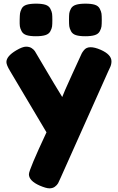

<svg xmlns="http://www.w3.org/2000/svg" viewBox="-20 -793 644 1049"><path d="M530 -521Q589 -495 589 -458Q589 -440 581 -424Q573 -408 573 -407L311 179Q303 198 297.5 208Q292 218 280 227Q268 236 250 236Q232 236 197 221Q138 195 138 159Q138 135 234 -70L35 -405Q15 -438 15 -454Q15 -486 69 -518Q103 -538 122 -538Q141 -538 153 -530Q165 -522 170.5 -513.5Q176 -505 225.5 -420.5Q275 -336 320 -263Q325 -279 374 -386.5Q423 -494 426.5 -501Q430 -508 438 -518Q451 -535 474.5 -535Q498 -535 530 -521ZM227.5 -601Q208 -595 176 -595Q144 -595 125 -601Q106 -607 98 -622.5Q90 -638 88.5 -649.5Q87 -661 87.5 -685.5Q88 -710 89.5 -720.5Q91 -731 98.5 -746Q106 -761 125.5 -767Q145 -773 177 -773Q209 -773 228 -767Q247 -761 255 -745.5Q263 -730 264.5 -718.5Q266 -707 266 -683.5Q266 -660 264.5 -648.5Q263 -637 255 -622Q247 -607 227.5 -601ZM497.5 -601Q478 -595 446 -595Q414 -595 395 -601Q376 -607 368 -622.5Q360 -638 358.5 -649.5Q357 -661 357 -685Q357 -709 358.5 -720.5Q360 -732 368 -746.5Q376 -761 395.5 -767Q415 -773 447 -773Q479 -773 498 -767Q517 -761 525 -745.5Q533 -730 534.5 -718.5Q536 -707 536 -683.5Q536 -660 534.5 -648.5Q533 -637 525 -622Q517 -607 497.5 -601Z"/></svg>

Font: Fredoka One
Style: Regular
Weight: 400
Version: Version 1.001;April 7, 2020;FontCreator 12.0.0.2522 64-bit